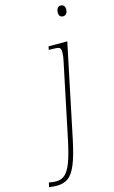

<svg xmlns="http://www.w3.org/2000/svg" viewBox="-283 -796 646 1089"><g transform="rotate(-15 40.5 -251.0)"><path d="M167 -707Q167 -723 174 -732.5Q181 -742 193 -742Q204 -742 211 -735Q218 -728 218 -714Q218 -697 210.5 -688Q203 -679 192 -679Q180 -679 173.5 -686Q167 -693 167 -707ZM-137 236 -131 210Q-113 215 -88 215Q-58 215 -37 196.5Q-16 178 1 134Q18 90 35 10L127 -430Q134 -460 134 -484Q134 -505 125 -510.5Q116 -516 83 -516H63L67 -536H177L63 10Q43 105 22 154Q1 203 -25.5 221.5Q-52 240 -93 240Q-109 240 -137 236Z"/></g></svg>

Font: Noto Serif NarrowThin
Style: Italic
Weight: 250
Width: 4
Italic angle: -12°
Designer: Monotype Design Team
Foundry: Monotype Imaging Inc.
Version: Version 1.001